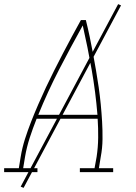

<svg xmlns="http://www.w3.org/2000/svg" viewBox="-38 -832 658 928"><path d="M-18 0V-19H53L62 -74Q69 -117 82.5 -159.5Q96 -202 112.5 -244Q129 -286 147 -327.5Q165 -369 184.5 -410.5Q204 -452 224.5 -492.5Q245 -533 266 -573.5Q287 -614 309 -654.5Q331 -695 353 -735H377Q387 -695 395.5 -654.5Q404 -614 411.5 -573.5Q419 -533 426 -492.5Q433 -452 439 -410.5Q445 -369 449 -327.5Q453 -286 455.5 -244Q458 -202 457.5 -159Q457 -116 449 -74L440 -19H509V0H348V-19H419L429 -74Q436 -120 436.5 -166.5Q437 -213 434 -258H139Q121 -213 106 -167Q91 -121 83 -74L74 -19H143V0ZM433 -277Q424 -388 405 -495.5Q386 -603 362 -709Q303 -603 247.5 -495.5Q192 -388 147 -277ZM76 76 62 70 533 -812 547 -806Z"/></svg>

Font: Iosevka Curly Slab ThEx
Style: Italic
Weight: 100
Width: 7
Italic angle: -9°
Monospace: yes
Designer: Belleve Invis
Foundry: Belleve Invis
Version: Version 11.1.0; ttfautohint (v1.8.3)